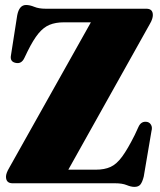

<svg xmlns="http://www.w3.org/2000/svg" viewBox="-20 -735 642 770"><path d="M581 -639 254 -54.5H364Q399 -54.5 423.2 -65.5Q447.5 -76.5 469.8 -106.8Q492 -137 520.5 -194L535.5 -226.5Q546.5 -250.5 570.5 -246Q581 -243.5 586.2 -233.5Q591.5 -223.5 587.5 -209.5L556.5 -27Q551 -5 543.2 4.8Q535.5 14.5 519 14.5Q505.5 14.5 487.8 7.2Q470 0 442 0H30.5Q4 0 4 -26.5Q4 -40 17 -62L344.5 -645.5H236.5Q203 -645.5 178.8 -635.5Q154.5 -625.5 134 -600.5Q113.5 -575.5 91 -530L78 -503Q66 -477 42 -483Q19 -488 24 -513.5L49 -673.5Q57 -715 84.5 -715Q99.5 -715 117.8 -707.5Q136 -700 164 -700H567Q593 -700 593 -674.5Q593 -667.5 590.2 -658.8Q587.5 -650 581 -639Z"/></svg>

Font: Fraunces 144pt Soft Black
Style: Regular
Weight: 900
Version: Version 1.000;[b76b70a41]